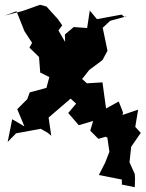

<svg xmlns="http://www.w3.org/2000/svg" viewBox="-32 -572 608 802"><path d="M255 -371 212 -445 228 -466 210 -492 162 -545 135 -552 62 -526 -12 -507 37 -525 70 -442 102 -393 91 -373 131 -334 136 -269 174 -250 162 -205 92 -186 82 -158 40 -116 70 -44 19 -74 0 21 35 -15 138 -34 168 -17 182 -5 171 -81 263 -160 286 -139 253 -100 297 -49 357 -67 345 -26 379 8 434 -8 501 21 469 -38 482 -102 464 -148 411 -119 396 -228 331 -224 311 -242 341 -280 396 -321 417 -360 397 -456 428 -485 497 -504 489 -500 476 -511 373 -492 343 -528 332 -455 276 -459 239 -428 242 -336ZM531 155 509 106 516 41 556 -17 533 -42 545 -114 454 -83 452 -127 407 -106 352 -35 428 10 416 -1 425 62 407 108 381 159 477 178V199L531 210L532 174Z"/></svg>

Font: Asimov Aggro
Style: Medium
Weight: 500
Designer: Google
Version: Version 2.000980; 2014